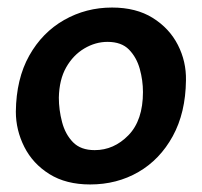

<svg xmlns="http://www.w3.org/2000/svg" viewBox="-20 -563 535 509"><path d="M265 -452Q302 -452 322 -431.5Q342 -411 350.5 -380.5Q359 -350 359 -319Q359 -244 320.5 -204.5Q282 -165 231 -165Q194 -165 173.5 -186Q153 -207 144.5 -239.5Q136 -272 136 -304Q137 -352 155.5 -384.5Q174 -417 203.5 -434.5Q233 -452 265 -452ZM277 -543Q208 -543 150 -510Q92 -477 57.5 -415.5Q23 -354 22 -267Q22 -218 44.5 -173.5Q67 -129 111 -101.5Q155 -74 219 -74Q290 -74 347 -107Q404 -140 438 -202Q472 -264 473 -350Q474 -400 451.5 -444Q429 -488 385 -515.5Q341 -543 277 -543Z"/></svg>

Font: Alkatra Medium
Style: Regular
Weight: 500
Designer: Suman Bhandary
Version: Version 1.100;gftools[0.9.22]